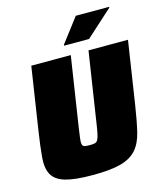

<svg xmlns="http://www.w3.org/2000/svg" viewBox="-130 -995 937 1099"><g transform="rotate(-15 338.5 -445.0)"><path d="M23 0ZM443 -688H677L620 -316Q606 -225 591 -162.5Q576 -100 543 -62.5Q510 -25 449.5 -8.5Q389 8 283 8Q177 8 121 -8.5Q65 -25 44 -62.5Q23 -100 28 -162.5Q33 -225 47 -316L104 -688H338L275 -278Q269 -237 266 -213.5Q263 -190 266 -178.5Q269 -167 279.5 -164.5Q290 -162 309 -162Q329 -162 340 -164.5Q351 -167 357.5 -178.5Q364 -190 369 -213.5Q374 -237 380 -278ZM315 -750V-755L424 -898H622L621 -893L463 -750Z"/></g></svg>

Font: Azeri Sans Black
Style: Italic
Weight: 900
Designer: Hector Gatti & Omnibus-Type (original fonts) / Cristiano Sobral (main changes and remastering)
Foundry: Omnibus-Type
Version: Version 0.07;August 21, 2020;FontCreator 13.0.0.2681 64-bit;